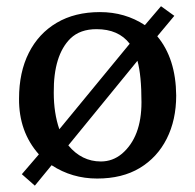

<svg xmlns="http://www.w3.org/2000/svg" viewBox="-20 -544 614 605"><path d="M40 -233.4Q40 -316.4 70.8 -377.4Q101.6 -438.5 158.7 -472.2Q215.8 -505.9 294.9 -505.9Q374 -505.9 436.5 -464.8L487.3 -524.4L529.3 -494.1L475.6 -429.7Q534.2 -359.4 535.2 -243.2Q535.2 -166 505.4 -106.9Q475.6 -47.9 420.4 -14.6Q365.2 18.6 286.1 18.6Q207 18.6 142.6 -23.4L89.8 41L48.8 4.9L102.5 -57.6Q39.1 -128.9 40 -233.4ZM149.4 -252Q149.4 -187.5 167 -136.7L388.7 -406.2Q353.5 -452.1 284.2 -452.1Q232.4 -452.1 202.1 -422.9Q148.4 -370.1 149.4 -252ZM195.3 -85.9Q237.3 -35.2 297.9 -35.2Q335 -35.2 364.3 -59.6Q425.8 -112.3 425.8 -221.7Q425.8 -306.6 413.1 -352.5Z"/></svg>

Font: GenEi LateMin P v2
Style: Medium
Weight: 500
Designer: o_tamon (Modified)
Foundry: o_tamon / Adobe Systems Incorporated / FONT 910 / Philipp H. Poll
Version: Version 2.1;Original Version 1.004